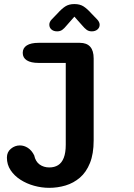

<svg xmlns="http://www.w3.org/2000/svg" viewBox="-20 -687 659 946"><path d="M92 -426.5Q92 -450.5 112 -463.2Q132 -476 170.5 -476H373Q441.5 -476 441.5 -399V4.5Q441.5 71 423.2 116.2Q405 161.5 373.8 188.2Q342.5 215 303.2 226.8Q264 238.5 222.5 238.5Q185 238.5 148 228.2Q111 218 80.8 198.5Q50.5 179 32.2 151.5Q14 124 14 89.5Q14 62 33.8 45.8Q53.5 29.5 78 29.5Q98.5 29.5 117.2 41.5Q136 53.5 148.5 78.5Q155 109 175.2 123.5Q195.5 138 223 138Q248 138 266.2 126.8Q284.5 115.5 294.2 90.5Q304 65.5 304 26V-377H170.5Q132 -377 112 -389.8Q92 -402.5 92 -426.5ZM459 -591Q471 -578 471 -565Q471 -551 460.2 -541.8Q449.5 -532.5 432 -532.5Q417 -532.5 406.5 -540.5Q396 -548.5 386.5 -560L346.5 -605L307 -560Q297 -547.5 286.8 -540Q276.5 -532.5 261.5 -532.5Q244 -532.5 233.5 -541.8Q223 -551 223 -565.5Q223 -579 234.5 -591L263 -620.5Q283.5 -643.5 301.5 -655.2Q319.5 -667 346.5 -667Q374 -667 392 -655.2Q410 -643.5 430.5 -620.5Z"/></svg>

Font: Sono Monospace SemiBold
Style: Regular
Weight: 600
Designer: Tyler Finck
Foundry: Tyler Finck
Version: Version 2.112